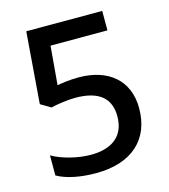

<svg xmlns="http://www.w3.org/2000/svg" viewBox="-108 -800 789 896"><g transform="rotate(-15 286.0 -352.0)"><path d="M282 -443C235 -443 201 -437 178 -433L194 -620H469V-714H102L75 -369L124 -340C152 -347 204 -355 242 -355C358 -355 410 -307 410 -221C410 -124 345 -79 245 -79C183 -79 107 -98 59 -126V-29C104 -3 172 10 246 10C420 10 518 -81 518 -231C518 -367 424 -443 282 -443Z"/></g></svg>

Font: Noto Sans Arabic UI Md
Style: Regular
Weight: 500
Designer: Monotype Design Team, Nadine Chahine and Nizar Qandah
Foundry: Monotype Imaging Inc.
Version: Version 2.010